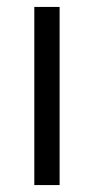

<svg xmlns="http://www.w3.org/2000/svg" viewBox="-20 -534 271 554"><path d="M79 0V-514H152V0Z"/></svg>

Font: Bricolage Grotesque 24pt Light
Style: Regular
Weight: 300
Designer: Mathieu Triay
Foundry: Atelier Triay
Version: Version 1.001;gftools[0.9.33.dev8+g029e19f]